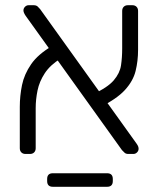

<svg xmlns="http://www.w3.org/2000/svg" viewBox="-20 -591 608 737"><path d="M473 0Q463 0 458 -5Q453 -10 448 -15L78 -531Q70 -543 70 -551Q70 -559 76 -565Q82 -571 90 -571H109Q119 -571 124.5 -566Q130 -561 134 -556L504 -40Q509 -33 510.5 -28.5Q512 -24 512 -20Q512 -12 506 -6Q500 0 492 0ZM78 0Q68 0 62 -6Q56 -12 56 -22V-181Q56 -223 64.5 -264.5Q73 -306 99.5 -344.5Q126 -383 181 -415L214 -367Q173 -342 152 -310Q131 -278 124 -243.5Q117 -209 117 -176V-22Q117 -12 111 -6Q105 0 95 0ZM361 -178 336 -229Q393 -255 416.5 -282.5Q440 -310 444.5 -340Q449 -370 449 -405V-549Q449 -559 455 -565Q461 -571 471 -571H488Q498 -571 504 -565Q510 -559 510 -549V-400Q510 -357 500.5 -318.5Q491 -280 459.5 -245.5Q428 -211 361 -178ZM183 126Q161 126 161 104V96Q161 74 183 74H391Q413 74 413 96V104Q413 126 391 126Z"/></svg>

Font: Rubik Light
Style: Regular
Weight: 300
Designer: Hubert and Fischer
Foundry: Hubert and Fischer
Version: Version 2.300;gftools[0.9.30]